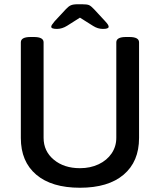

<svg xmlns="http://www.w3.org/2000/svg" viewBox="-20 -876 752 903"><path d="M78 -227V-677Q78 -702 124 -702H139Q185 -702 185 -677V-228Q185 -165 233 -125Q281 -85 356 -85Q405 -85 444 -103.5Q483 -122 505 -154.5Q527 -187 527 -228V-677Q527 -702 573 -702H588Q634 -702 634 -677V-227Q634 -116 561.5 -54.5Q489 7 356 7Q223 7 150.5 -54.5Q78 -116 78 -227ZM221 -750Q221 -754 224 -759Q227 -764 237 -776L290 -833Q302 -846 313 -851Q324 -856 346 -856H366Q389 -856 398.5 -852Q408 -848 422 -833L473 -778Q485 -765 488 -759.5Q491 -754 491 -750Q491 -740 464 -740Q440 -740 418 -754L356 -793L296 -755Q272 -740 248 -740Q221 -740 221 -750Z"/></svg>

Font: Asap-Medium
Style: Regular
Weight: 500
Designer: Pablo Cosgaya
Foundry: Omnibus-Type
Version: Version 2.000; ttfautohint (v1.8)